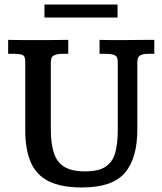

<svg xmlns="http://www.w3.org/2000/svg" viewBox="-20 -807 709 839"><path d="M338.9 12.2Q246.1 12.2 191.7 -15.6Q137.2 -43.5 113.8 -99.4Q90.3 -155.3 90.3 -239.7V-540.5Q90.3 -554.7 83.5 -563.2Q76.7 -571.8 38.6 -571.8H15.6V-632.8Q33.7 -632.3 57.9 -632.1Q82 -631.8 107.9 -631.8Q133.8 -631.8 155.3 -631.8Q185.1 -631.8 214.6 -632.1Q244.1 -632.3 278.3 -632.8V-571.8H257.8Q230.5 -571.8 218.8 -566.4Q207 -561 204.6 -552Q202.1 -543 202.1 -532.7V-242.2Q202.1 -179.7 215.3 -138.9Q228.5 -98.1 261 -78.1Q293.5 -58.1 351.6 -58.1Q411.1 -58.1 441.9 -78.9Q472.7 -99.6 483.6 -139.6Q494.6 -179.7 494.6 -237.3V-532.7Q494.6 -544.9 492.2 -553.7Q489.7 -562.5 477.5 -567.1Q465.3 -571.8 436.5 -571.8H415V-632.8Q425.8 -632.3 442.4 -632.1Q459 -631.8 477.5 -631.8Q496.1 -631.8 511.7 -631.8Q528.3 -631.8 545.9 -632.1Q563.5 -632.3 589.4 -632.6Q615.2 -632.8 654.3 -632.8V-571.8H630.4Q604 -571.8 593.8 -565.4Q583.5 -559.1 581.8 -550.3Q580.1 -541.5 580.1 -532.7V-241.7Q580.1 -114.3 525.1 -51Q470.2 12.2 338.9 12.2ZM174.3 -730.5V-787.1H493.7V-730.5Z"/></svg>

Font: Kameron Medium
Style: Regular
Weight: 500
Designer: Vernon Adams
Foundry: Vernon Adams
Version: Version 1.100